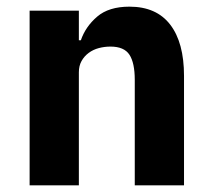

<svg xmlns="http://www.w3.org/2000/svg" viewBox="-20 -557 636 577"><path d="M69 0V-525H217V-436H223Q237 -477 272 -507Q307 -537 369 -537Q450 -537 491.5 -483Q533 -429 533 -329V0H385V-317Q385 -368 369 -392.5Q353 -417 312 -417Q294 -417 277 -412.5Q260 -408 246.5 -398Q233 -388 225 -373.5Q217 -359 217 -340V0Z"/></svg>

Font: IBM Plex Thai
Style: Bold
Weight: 700
Designer: Mike Abbink, Paul van der Laan, Pieter van Rosmalen, Ben Mitchell, Mark Frömberg
Foundry: Bold Monday
Version: Version 1.0